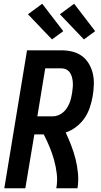

<svg xmlns="http://www.w3.org/2000/svg" viewBox="-20 -1003 540 1023"><path d="M3 0 124 -735H307Q337 -735 365.5 -728Q394 -721 416.5 -704.5Q439 -688 453.5 -663.5Q468 -639 474.5 -611Q481 -583 480 -552.5Q479 -522 474 -492Q469 -462 459 -431.5Q449 -401 431 -374.5Q413 -348 386.5 -327.5Q360 -307 330 -297Q346 -263 359.5 -228Q373 -193 382.5 -155.5Q392 -118 395.5 -79Q399 -40 393 0H280Q287 -39 282.5 -77Q278 -115 268 -151Q258 -187 244 -220.5Q230 -254 213 -287H163L115 0ZM179 -383H260Q274 -383 288 -388Q302 -393 314 -402.5Q326 -412 334.5 -424.5Q343 -437 349 -451Q355 -465 358.5 -479Q362 -493 364 -507Q366 -521 367.5 -535.5Q369 -550 368 -564Q367 -578 363.5 -591.5Q360 -605 352.5 -616Q345 -627 333 -633Q321 -639 307 -639H221ZM427 -793 299 -927 375 -983 487 -837ZM257 -793 129 -927 205 -983 317 -837Z"/></svg>

Font: Iosevka Curly Oblique
Style: Bold
Weight: 700
Italic angle: -9°
Monospace: yes
Designer: Belleve Invis
Foundry: Belleve Invis
Version: Version 11.1.0; ttfautohint (v1.8.3)